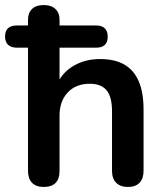

<svg xmlns="http://www.w3.org/2000/svg" viewBox="-46 -733 651 761"><path d="M127 8Q97 8 81 -8.5Q65 -25 65 -56V-544H21Q-2 -544 -14 -555.5Q-26 -567 -26 -588Q-26 -632 21 -632H93L65 -584V-655Q65 -682 81 -697.5Q97 -713 127 -713Q157 -713 173.5 -697.5Q190 -682 190 -655V-584L162 -632H335Q358 -632 369.5 -620.5Q381 -609 381 -588Q381 -544 335 -544H190V-391H176Q198 -444 244.5 -471.5Q291 -499 350 -499Q409 -499 447 -477Q485 -455 504 -410.5Q523 -366 523 -298V-56Q523 -25 507 -8.5Q491 8 461 8Q431 8 414.5 -8.5Q398 -25 398 -56V-292Q398 -349 376.5 -375Q355 -401 310 -401Q255 -401 222.5 -366.5Q190 -332 190 -275V-56Q190 8 127 8Z"/></svg>

Font: Nunito
Style: Bold
Weight: 700
Designer: Vernon Adams
Foundry: Vernon Adams
Version: Version 3.602